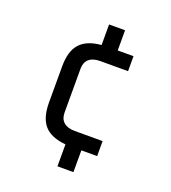

<svg xmlns="http://www.w3.org/2000/svg" viewBox="-131 -697 802 903"><g transform="rotate(20 270.0 -245.0)"><path d="M120 -159V-339Q120 -416 154 -453.5Q188 -491 260 -497V-600H340V-499H419V-424H280Q243 -424 224 -407Q205 -390 205 -359V-139Q205 -108 224 -91Q243 -74 280 -74H419V1H340V110H260V0Q188 -6 154 -43.5Q120 -81 120 -159Z"/></g></svg>

Font: Share Tech Mono
Style: Regular
Weight: 400
Designer: Ralph Oliver du Carrois
Foundry: Ralph Oliver du Carrois
Version: Version 1.003